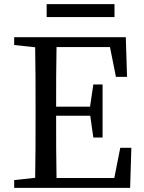

<svg xmlns="http://www.w3.org/2000/svg" viewBox="-20 -914 700 934"><path d="M537 -894H207V-831H537ZM565 -195 536 -48H255C253 -145 253 -243 253 -351H419L434 -245H479V-503H434L418 -395H253C253 -494 253 -590 255 -685H515L544 -540H598L592 -733H49V-695L151 -684C153 -588 153 -491 153 -393V-339C153 -241 153 -145 151 -49L49 -38V0H613L619 -195Z"/></svg>

Font: Noto Serif SC Medium
Style: Regular
Weight: 500
Designer: Ryoko NISHIZUKA 西塚涼子 (kana & ideographs); Frank Grießhammer (Latin, Greek & Cyrillic); Wenlong ZHANG 张文龙 (bopomofo); San
Foundry: Adobe Systems Incorporated
Version: Version 1.001;PS 1.001;hotconv 16.6.54;makeotf.lib2.5.65590